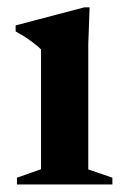

<svg xmlns="http://www.w3.org/2000/svg" viewBox="-20 -490 334 510"><path d="M218 -470.5 214.5 -372.5V-40L278.5 -18V0H25V-18L89 -40.5V-358.5Q82.5 -365.5 72.2 -373.5Q62 -381.5 49.2 -390Q36.5 -398.5 21.5 -406.5V-422.5L204 -470.5Z"/></svg>

Font: Newsreader 36pt SemiBold
Style: Regular
Weight: 600
Designer: Hugues Gentile
Foundry: Production Type
Version: Version 1.003